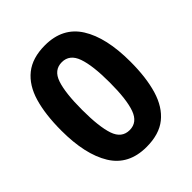

<svg xmlns="http://www.w3.org/2000/svg" viewBox="-204 -848 981 981"><g transform="rotate(-45 286.0 -357.5)"><path d="M535 -357Q535 -242 510.5 -160Q486 -78 431.5 -34Q377 10 285 10Q156 10 96 -87.5Q36 -185 36 -357Q36 -473 60 -555Q84 -637 139 -681Q194 -725 285 -725Q413 -725 474 -628Q535 -531 535 -357ZM186 -357Q186 -235 207 -173.5Q228 -112 285 -112Q341 -112 363 -173Q385 -234 385 -357Q385 -479 363 -541Q341 -603 285 -603Q228 -603 207 -541Q186 -479 186 -357Z"/></g></svg>

Font: Noto Sans Gujarati UI
Style: Bold
Weight: 700
Designer: Jelle Bosma - Monotype Design Team, Universal Thirst
Foundry: Monotype Imaging Inc.
Version: Version 2.106; ttfautohint (v1.8.4.7-5d5b)